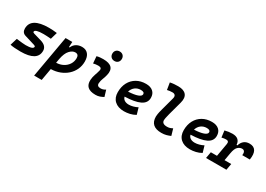

<svg xmlns="http://www.w3.org/2000/svg" viewBox="2 -1743 4098 2956"><g transform="rotate(30 2051.5 -265.5)"><path d="M205.6 9.8Q90.3 9.8 22.9 -4.9L61 -131.3Q123.5 -123.5 165 -119.6Q206.5 -115.7 227.5 -115.7Q360.4 -115.7 360.4 -163.6Q360.4 -176.3 335 -184.1L155.8 -238.8Q88.9 -258.8 88.9 -333Q88.9 -527.3 406.7 -527.3Q439.5 -527.3 475.1 -524.9Q510.7 -522.5 549.8 -517.6L514.2 -395Q473.6 -398.4 440.7 -400.1Q407.7 -401.9 381.8 -401.9Q229.5 -401.9 229.5 -355.5Q229.5 -342.3 253.9 -335.4L391.6 -295.4Q504.4 -262.2 504.4 -172.9Q504.4 9.8 205.6 9.8Z M709 224.6H574.7L705.1 -517.6H824.7L819.3 -424.3H832Q851.6 -473.6 894.8 -500.5Q938 -527.3 996.1 -527.3Q1065.9 -527.3 1104.5 -481.7Q1143.1 -436 1143.1 -351.6Q1143.1 -275.4 1113.3 -210.4Q1083.5 -145.5 1029.8 -96.7Q976.1 -47.9 903.8 -20Q831.5 7.8 746.6 9.8ZM769 -115.7Q837.4 -117.7 891.4 -146.7Q945.3 -175.8 976.6 -224.6Q1007.8 -273.4 1007.8 -335Q1007.8 -401.9 946.3 -401.9Q897.5 -401.9 850.3 -351.6Q803.2 -301.3 781.7 -189.9Z M1643.6 -142.6 1677.2 -31.2Q1647.5 -14.2 1614.3 -2.2Q1581.1 9.8 1538.1 9.8Q1348.6 9.8 1358.9 -153.3Q1362.3 -205.6 1379.9 -253.9Q1397.5 -302.2 1408.2 -345.2Q1423.3 -401.9 1356.4 -401.9Q1310.1 -401.9 1267.1 -390.6L1256.8 -513.7Q1285.6 -522 1314.5 -524.7Q1343.3 -527.3 1372.1 -527.3Q1587.4 -527.3 1543 -345.2Q1531.7 -297.4 1515.1 -258.3Q1498.5 -219.2 1495.1 -172.4Q1491.2 -115.7 1557.1 -115.7Q1581.5 -115.7 1599.9 -121.8Q1618.2 -127.9 1643.6 -142.6ZM1532.2 -587.4Q1494.6 -587.4 1471.2 -610.8Q1447.8 -634.3 1447.8 -671.9Q1447.8 -709.5 1471.2 -732.9Q1494.6 -756.3 1532.2 -756.3Q1569.8 -756.3 1593.3 -732.9Q1616.7 -709.5 1616.7 -671.9Q1616.7 -634.3 1593.3 -610.8Q1569.8 -587.4 1532.2 -587.4Z M2059.6 -115.7Q2094.7 -115.7 2134.8 -126.5Q2174.8 -137.2 2211.9 -156.7L2245.6 -41Q2199.2 -13.7 2146.5 -2Q2093.8 9.8 2045.4 9.8Q1938 9.8 1877.7 -45.7Q1817.4 -101.1 1817.4 -199.7Q1817.4 -298.3 1856.9 -371.8Q1896.5 -445.3 1967.5 -486.3Q2038.6 -527.3 2133.3 -527.3Q2213.4 -527.3 2258.5 -487.3Q2303.7 -447.3 2303.7 -376Q2303.7 -284.2 2211.7 -240.2Q2119.6 -196.3 1942.9 -191.4Q1950.7 -155.3 1981 -135.5Q2011.2 -115.7 2059.6 -115.7ZM1950.2 -284.7Q2056.2 -289.6 2114.7 -310.5Q2173.3 -331.5 2173.3 -365.7Q2173.3 -406.2 2109.9 -406.2Q2050.8 -406.2 2008.8 -373.5Q1966.8 -340.8 1950.2 -284.7Z M2710 9.8Q2513.2 9.8 2513.2 -167.5Q2513.2 -183.1 2517.8 -213.9Q2522.5 -244.6 2537.6 -300.3L2602.5 -540.5Q2612.3 -577.6 2597.7 -597.2Q2583 -616.7 2550.8 -616.7Q2527.3 -616.7 2503.7 -614Q2480 -611.3 2456.5 -605.5L2436.5 -728.5Q2472.7 -736.8 2508.8 -739.5Q2544.9 -742.2 2581.1 -742.2Q2680.2 -742.2 2722.4 -690.9Q2764.6 -639.6 2737.3 -540.5L2671.9 -300.3Q2657.7 -248 2653.1 -220.7Q2648.4 -193.4 2648.4 -182.1Q2647.5 -115.7 2738.8 -115.7Q2765.6 -115.7 2786.1 -121.8Q2806.6 -127.9 2835 -142.6L2868.7 -26.4Q2834.5 -11.2 2796.6 -0.7Q2758.8 9.8 2710 9.8Z M3231.4 -115.7Q3266.6 -115.7 3306.6 -126.5Q3346.7 -137.2 3383.8 -156.7L3417.5 -41Q3371.1 -13.7 3318.4 -2Q3265.6 9.8 3217.3 9.8Q3109.9 9.8 3049.6 -45.7Q2989.3 -101.1 2989.3 -199.7Q2989.3 -298.3 3028.8 -371.8Q3068.4 -445.3 3139.4 -486.3Q3210.4 -527.3 3305.2 -527.3Q3385.3 -527.3 3430.4 -487.3Q3475.6 -447.3 3475.6 -376Q3475.6 -284.2 3383.5 -240.2Q3291.5 -196.3 3114.7 -191.4Q3122.6 -155.3 3152.8 -135.5Q3183.1 -115.7 3231.4 -115.7ZM3122.1 -284.7Q3228 -289.6 3286.6 -310.5Q3345.2 -331.5 3345.2 -365.7Q3345.2 -406.2 3281.7 -406.2Q3222.7 -406.2 3180.7 -373.5Q3138.7 -340.8 3122.1 -284.7Z M3501 0 3521 -113.3H3630.4L3670.9 -345.2Q3681.2 -401.9 3628.9 -401.9Q3591.8 -401.9 3549.3 -390.6L3534.2 -508.8Q3604 -527.3 3668.9 -527.3Q3798.8 -527.3 3807.6 -409.2H3821.8Q3838.9 -465.8 3877 -496.6Q3915 -527.3 3972.7 -527.3Q4050.8 -527.3 4082.3 -473.9Q4113.8 -420.4 4096.7 -316.4H3961.9Q3968.8 -357.9 3955.6 -379.9Q3942.4 -401.9 3912.6 -401.9Q3871.1 -401.9 3836.9 -368.7Q3802.7 -335.4 3788.6 -249.5V-251L3764.6 -113.3H3883.3L3863.3 0Z"/></g></svg>

Font: Cascadia Code PL
Style: Bold Italic
Weight: 700
Italic angle: -10°
Monospace: yes
Designer: Aaron Bell
Foundry: Saja Typeworks
Version: Version 2404.023; ttfautohint (v1.8.4)